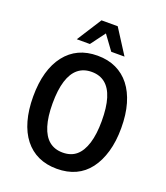

<svg xmlns="http://www.w3.org/2000/svg" viewBox="-165 -1035 1001 1157"><g transform="rotate(20 335.5 -456.5)"><path d="M336 10Q269 10 217 -14Q165 -38 128.5 -84.5Q92 -131 73 -198.5Q54 -266 54 -352Q54 -438 73 -505Q92 -572 129 -619.5Q166 -667 217.5 -691Q269 -715 336 -715Q403 -715 455 -690.5Q507 -666 543 -620Q579 -574 598.5 -507Q618 -440 618 -353Q618 -268 598.5 -200.5Q579 -133 543 -85.5Q507 -38 455 -14Q403 10 336 10ZM336 -94Q389 -94 423 -123Q457 -152 475 -210Q493 -268 493 -353Q493 -440 475.5 -497Q458 -554 423 -582.5Q388 -611 336 -611Q284 -611 249 -582.5Q214 -554 196 -496.5Q178 -439 178 -352Q178 -267 196 -209Q214 -151 249 -122.5Q284 -94 336 -94ZM183 -765 284 -923H388L489 -765H404L336 -858L267 -765Z"/></g></svg>

Font: Nunito Sans 10pt Condensed
Style: Bold
Weight: 700
Width: 3
Designer: Vernon Adams
Foundry: Vernon Adams
Version: Version 3.101;gftools[0.9.27]